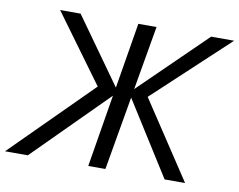

<svg xmlns="http://www.w3.org/2000/svg" viewBox="-103 -802 1125 904"><g transform="rotate(10 460.0 -350.0)"><path d="M212 -700 436 -386 488 -700H575L522 -394L836 -700H946L591 -369L835 0H737L515 -352L454 0H372L429 -346L83 0H-26L351 -376L114 -700Z"/></g></svg>

Font: Jost*
Style: Italic
Weight: 400
Italic angle: -10°
Version: Version 3.7